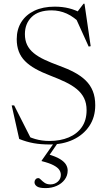

<svg xmlns="http://www.w3.org/2000/svg" viewBox="-20 -750 570 1010"><path d="M415 -677.5 384 -684 419.5 -730.5H424.5L457 -507L446.5 -505L374 -665L408.5 -621.5Q369 -661.5 331 -678.5Q293 -695.5 251.5 -695.5Q182.5 -695.5 146.8 -660.8Q111 -626 111 -570.5Q111 -538.5 122.5 -514.2Q134 -490 157 -471Q180 -452 214 -436Q248 -420 292 -404Q336.5 -388 371.5 -369.2Q406.5 -350.5 431 -326.5Q455.5 -302.5 468.2 -270.8Q481 -239 481 -196.5Q481 -133.5 449.8 -87Q418.5 -40.5 364.5 -15.2Q310.5 10 242 10Q194.5 10 157 3.2Q119.5 -3.5 81 -19L41.5 -195.5H54.5L149.5 -8L96 -49.5Q129.5 -29 164.8 -18.8Q200 -8.5 240 -8.5Q297 -8.5 341.2 -27Q385.5 -45.5 410.5 -81.5Q435.5 -117.5 435.5 -170.5Q435.5 -207 422.2 -233.8Q409 -260.5 384.2 -281Q359.5 -301.5 324 -318.5Q288.5 -335.5 244 -352.5Q199.5 -369.5 166.5 -388Q133.5 -406.5 111.5 -428.8Q89.5 -451 78.8 -479.5Q68 -508 68 -544Q68 -595.5 92.2 -634Q116.5 -672.5 161.2 -693.8Q206 -715 267.5 -715Q309 -715 343.5 -706.2Q378 -697.5 415 -677.5ZM219.5 239.5Q187 239.5 174.2 230.5Q161.5 221.5 161.5 208.5Q161.5 200.5 166.8 193.8Q172 187 182 187Q187.5 187 195.2 195.2Q203 203.5 215 211.8Q227 220 245.5 220Q267.5 220 283.8 205.8Q300 191.5 300 170Q300 155.5 291.5 143Q283 130.5 261 119Q239 107.5 199 97.5V95L269 -5H288.5L229 82L231.5 61Q273.5 73 296 87Q318.5 101 327.2 116Q336 131 336 147Q336 174 320.2 195Q304.5 216 278 227.8Q251.5 239.5 219.5 239.5Z"/></svg>

Font: Newsreader 60pt Light
Style: Regular
Weight: 300
Designer: Hugues Gentile
Foundry: Production Type
Version: Version 1.003